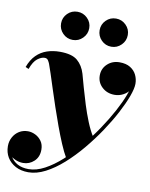

<svg xmlns="http://www.w3.org/2000/svg" viewBox="-105 -793 882 1128"><g transform="rotate(10 336.0 -229.5)"><path d="M142.5 260Q99 260 66.5 242.8Q34 225.5 16.2 196Q-1.5 166.5 -1.5 129Q-1.5 100 11.8 75.8Q25 51.5 48 37.2Q71 23 100 23Q122.5 23 144.5 33.8Q166.5 44.5 181.2 65.2Q196 86 196 116.5Q196 160 168.2 185.8Q140.5 211.5 103 211.5Q77.5 211.5 53.8 200.2Q30 189 14.8 170.2Q-0.5 151.5 -0.5 129H18.5Q18.5 161 33.2 186.5Q48 212 75.2 226.8Q102.5 241.5 141 241.5Q187 241.5 236.5 215Q286 188.5 335.8 143.5Q385.5 98.5 432 42.8Q478.5 -13 518.5 -72.5Q558.5 -132 588.5 -187.8Q618.5 -243.5 635.2 -288Q652 -332.5 652 -358Q652 -383 640.8 -403.8Q629.5 -424.5 608.8 -437Q588 -449.5 560 -449.5V-468.5Q590.5 -468.5 615 -454.5Q639.5 -440.5 653.2 -418.2Q667 -396 667 -370.5Q667 -344 652.2 -322.5Q637.5 -301 613.8 -288.5Q590 -276 563 -276Q518 -276 488 -304Q458 -332 458 -373Q458 -414.5 487.5 -442Q517 -469.5 560 -469.5Q599 -469.5 624 -454Q649 -438.5 661 -413.8Q673 -389 673 -361Q673 -333 655.8 -286Q638.5 -239 608 -181.2Q577.5 -123.5 536.5 -62.2Q495.5 -1 447.5 56.5Q399.5 114 347.8 160Q296 206 243.8 233Q191.5 260 142.5 260ZM348 139Q329.5 107.5 310 61.5Q290.5 15.5 271 -37.8Q251.5 -91 233.2 -145.2Q215 -199.5 199.2 -248.2Q183.5 -297 171.5 -334Q159.5 -371 152.5 -389Q149.5 -397 142.8 -408Q136 -419 121.5 -419Q102 -419 79 -401.5Q56 -384 39.5 -338L20.5 -346.5Q37 -391.5 64.2 -418.5Q91.5 -445.5 127 -457.5Q162.5 -469.5 204 -469.5Q276 -469.5 309 -441.2Q342 -413 356 -365.5Q365.5 -331.5 378.2 -285.5Q391 -239.5 406.8 -189.5Q422.5 -139.5 441.5 -92.5Q460.5 -45.5 483 -9.5Q471 7 455 25.5Q439 44 420.8 63.2Q402.5 82.5 383.8 101.8Q365 121 348 139ZM495 -551Q460 -551 435.5 -575.8Q411 -600.5 411 -635.5Q411 -670 435.5 -694.5Q460 -719 495 -719Q529.5 -719 554.2 -694.5Q579 -670 579 -635.5Q579 -600.5 554.2 -575.8Q529.5 -551 495 -551ZM265 -551Q230 -551 205.5 -575.8Q181 -600.5 181 -635.5Q181 -670 205.5 -694.5Q230 -719 265 -719Q299.5 -719 324.2 -694.5Q349 -670 349 -635.5Q349 -600.5 324.2 -575.8Q299.5 -551 265 -551Z"/></g></svg>

Font: Bodoni Moda 11pt Black
Style: Italic
Weight: 900
Italic angle: -13°
Designer: Owen Earl
Foundry: indestructible type
Version: Version 2.004